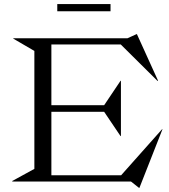

<svg xmlns="http://www.w3.org/2000/svg" viewBox="-20 -887 824 938"><path d="M147.9 -638.2 44.9 -698.2V-700.2H603L647 -720.2H648.9L752 -493.2L750 -491.2L569.8 -669.9H231V-373H488.8L568.8 -492.2H570.8V-222.2H568.8L488.8 -340.8H231V-30.8H571.8L772 -255.9H773.9L661.1 30.8H659.2L620.1 0H40V-2.9L147.9 -62ZM259.8 -832V-867.2H520V-832Z"/></svg>

Font: Messapia
Style: Regular
Weight: 400
Designer: Luca Marsano
Foundry: Collletttivo
Version: Version 1.000;FEAKit 1.0